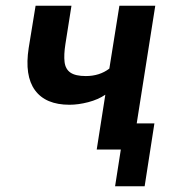

<svg xmlns="http://www.w3.org/2000/svg" viewBox="-20 -521 607 669"><path d="M381 128 401 0H322L335 -91H518L484 128ZM317 0 347 -191Q322 -174 287.5 -165Q253 -156 222 -156Q139 -156 102 -206.5Q65 -257 80 -354L104 -501H229L208 -368Q202 -330 205 -305Q208 -280 225.5 -268Q243 -256 279 -256Q303 -256 323.5 -262.5Q344 -269 361 -282L396 -501H521L442 0Z"/></svg>

Font: Nunito Sans 7pt Condensed
Style: Bold Italic
Weight: 700
Width: 3
Italic angle: -9°
Designer: Vernon Adams
Foundry: Vernon Adams
Version: Version 3.101;gftools[0.9.27]